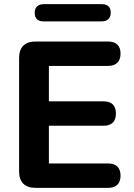

<svg xmlns="http://www.w3.org/2000/svg" viewBox="-20 -905 644 925"><path d="M150.8 0Q112.5 0 92.2 -20.2Q72 -40.5 72 -78.8V-626.2Q72 -664.5 92.2 -684.8Q112.5 -705 150.8 -705H501Q530 -705 545.4 -690Q560.8 -675 560.8 -647Q560.8 -618.2 545.4 -602.9Q530 -587.5 501 -587.5H215.5V-416.8H478.8Q508.5 -416.8 523.5 -401.8Q538.5 -386.8 538.5 -358Q538.5 -329.2 523.5 -314.2Q508.5 -299.2 478.8 -299.2H215.5V-117.5H501Q530 -117.5 545.4 -102.5Q560.8 -87.5 560.8 -58.8Q560.8 -30 545.4 -15Q530 0 501 0ZM190.8 -802Q147.2 -802 147.2 -843.5Q147.2 -863.1 158.5 -874.1Q169.8 -885 190.8 -885H470Q513.5 -885 513.5 -843.8Q513.5 -824.2 502.2 -813.1Q490.9 -802 470 -802Z"/></svg>

Font: Nunito ExtraLight
Style: Regular
Weight: 200
Designer: Vernon Adams
Foundry: Vernon Adams
Version: Version 3.602;April 4, 2023;FontCreator 14.0.0.2856 64-bit